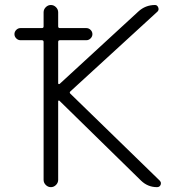

<svg xmlns="http://www.w3.org/2000/svg" viewBox="-20 -774 719 772"><path d="M62.5 -612.3Q52.7 -612.3 45.4 -619.6Q38.1 -627 38.1 -636.7Q38.1 -646.5 45.4 -653.8Q52.7 -661.1 62.5 -661.1H148.4Q155.3 -661.1 155.3 -668V-724.6Q155.3 -736.3 164.1 -745.1Q172.9 -753.9 184.6 -753.9Q196.3 -753.9 205.1 -745.1Q213.9 -736.3 213.9 -724.6V-668Q213.9 -661.1 220.7 -661.1H327.1Q336.9 -661.1 344.2 -653.8Q351.6 -646.5 351.6 -636.7Q351.6 -627 344.2 -619.6Q336.9 -612.3 327.1 -612.3H220.7Q213.9 -612.3 213.9 -605.5V-439.5Q213.9 -436.5 215.8 -436Q217.8 -435.5 219.7 -436.5L536.1 -727.5Q564.5 -753.9 603.5 -753.9Q612.3 -753.9 616.2 -744.1Q620.1 -734.4 613.3 -727.5L263.7 -407.2Q257.8 -402.3 262.7 -397.5L622.1 -47.9Q627 -43 627 -37.1Q627 -34.2 626 -31.2Q622.1 -21.5 611.3 -21.5Q574.2 -21.5 546.9 -47.9L218.8 -369.1Q217.8 -370.1 215.8 -369.6Q213.9 -369.1 213.9 -367.2V-50.8Q213.9 -39.1 205.1 -30.3Q196.3 -21.5 184.6 -21.5Q172.9 -21.5 164.1 -30.3Q155.3 -39.1 155.3 -50.8V-605.5Q155.3 -612.3 148.4 -612.3Z"/></svg>

Font: Gen Jyuu Gothic P Light
Style: Regular
Weight: 200
Designer: [Source Han Sans]
Ryoko NISHIZUKA  (kana & ideographs); Paul D. Hunt (Latin, Greek & Cyrillic); Wenlong ZHANG  (bopomofo
Version: Version 1.002.20150607